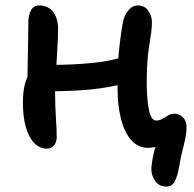

<svg xmlns="http://www.w3.org/2000/svg" viewBox="-20 -534 712 704"><path d="M152 11Q125 11 105 -10Q85 -31 74.5 -68.5Q64 -106 64 -157Q64 -194 70 -220Q76 -246 86.5 -261.5Q97 -277 109 -285Q119 -291 134 -293.5Q149 -296 169 -296Q242 -296 317 -303Q392 -310 456 -333L487 -245Q439 -226 380.5 -215.5Q322 -205 261 -202Q200 -199 143 -199L80 -214Q81 -253 81.5 -295Q82 -337 83 -377Q84 -417 84 -451Q84 -478 93.5 -496Q103 -514 123 -514Q156 -514 174.5 -491Q193 -468 193 -425Q193 -401 191 -370Q189 -339 187.5 -306Q186 -273 184 -243.5Q182 -214 182 -194Q182 -144 185 -102Q188 -60 188 -31Q188 -13 178 -1Q168 11 152 11ZM590 150Q563 150 549 129.5Q535 109 535 87Q535 68 543 31Q551 -6 567 -41L591 -20Q575 -6 559.5 1Q544 8 523 8Q486 8 461 -20.5Q436 -49 423.5 -98.5Q411 -148 411 -209Q411 -305 418 -365Q425 -425 431 -454Q436 -478 450.5 -496Q465 -514 486 -514Q509 -514 523 -495.5Q537 -477 537 -452Q537 -434 534.5 -415Q532 -396 528 -372.5Q524 -349 521 -315.5Q518 -282 518 -233Q518 -171 526 -131.5Q534 -92 553 -92Q565 -92 575.5 -98.5Q586 -105 597 -111Q608 -117 620 -117Q638 -117 651 -103.5Q664 -90 664 -68Q664 -40 654 -2.5Q644 35 636 81Q631 111 621 130.5Q611 150 590 150Z"/></svg>

Font: Shantell Sans Medium
Style: Regular
Weight: 500
Designer: Stephen Nixon, Anya Danilova, Shantell Martin
Foundry: Arrow Type
Version: Version 1.011;[c5ecc13dd]